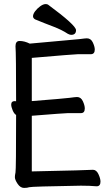

<svg xmlns="http://www.w3.org/2000/svg" viewBox="-20 -906 540 942"><path d="M98 16Q80 16 66.5 -4Q53 -24 53 -37Q53 -46 56 -59.5Q59 -73 59 -342Q49 -348 42 -365Q35 -382 35 -393Q35 -410 53 -410L59 -409Q59 -643 56 -679Q56 -705 76 -705Q100 -705 126 -692L369 -714Q399 -718 406 -718Q426 -718 435.5 -697.5Q445 -677 445 -663Q445 -640 425 -640H361Q346 -640 136 -622V-410Q300 -423 321 -426Q350 -430 358 -430Q377 -430 386.5 -409.5Q396 -389 396 -374Q396 -351 377 -351H313Q299 -351 136 -338V-65Q418 -71 436 -73Q453 -73 463 -51.5Q473 -30 473 -15Q473 8 454 8Q422 5 377 5Q133 9 123.5 12.5Q114 16 98 16ZM329 -735Q323 -735 313 -740Q283 -760 240.5 -776Q198 -792 152 -811Q142 -817 142 -826Q142 -837 152 -850.5Q162 -864 177 -875Q192 -886 204 -886Q212 -886 216 -883Q353 -782 353 -758Q353 -735 329 -735Z"/></svg>

Font: LXGW WenKai Mono Medium
Style: Regular
Weight: 500
Monospace: yes
Designer: LXGW / Fontworks Inc.
Foundry: LXGW / Fontworks Inc.
Version: Version 1.520; June 14, 2025